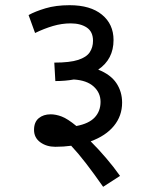

<svg xmlns="http://www.w3.org/2000/svg" viewBox="-20 -652 591 739"><path d="M90 -594Q115 -608 155 -620Q195 -632 248 -632Q328 -632 372.5 -595.5Q417 -559 417 -498Q417 -424 358 -384Q406 -365 428 -332Q450 -299 450 -257Q450 -206 418.5 -167.5Q387 -129 329 -108Q359 -78 388.5 -43.5Q418 -9 442 25L377 67Q342 17 312 -22Q282 -61 254 -91Q225 -87 193 -87Q159 -87 135 -104.5Q111 -122 111 -152Q111 -182 129 -197Q147 -212 175 -212Q195 -212 217.5 -203.5Q240 -195 274 -167Q322 -176 344.5 -200Q367 -224 367 -260Q367 -295 340.5 -319Q314 -343 264 -346Q231 -340 193 -340L189 -411Q249 -411 281 -421.5Q313 -432 325.5 -451Q338 -470 338 -495Q338 -530 314 -546Q290 -562 252 -562Q218 -562 184 -552Q150 -542 115 -525Z"/></svg>

Font: TSCustom
Style: Regular
Weight: 400
Designer: Monotype Design Team
Foundry: Monotype Imaging Inc.
Version: Version 2.004; ttfautohint (v1.8.3) -l 8 -r 50 -G 200 -x 14 